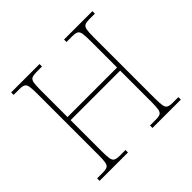

<svg xmlns="http://www.w3.org/2000/svg" viewBox="-170 -905 1096 1096"><g transform="rotate(-45 378.0 -357.0)"><path d="M50 0V-20H96Q120 -20 131.5 -26Q143 -32 146.5 -51Q150 -70 150 -108V-606Q150 -645 146.5 -663.5Q143 -682 131.5 -688Q120 -694 96 -694H50V-714H279V-694H233Q209 -694 197 -688Q185 -682 181.5 -663.5Q178 -645 178 -606V-387H578V-606Q578 -645 574.5 -663.5Q571 -682 559.5 -688Q548 -694 523 -694H477V-714H706V-694H660Q637 -694 625 -688Q613 -682 609.5 -663.5Q606 -645 606 -606V-108Q606 -70 609.5 -51Q613 -32 625 -26Q637 -20 660 -20H706V0H477V-20H523Q548 -20 559.5 -26Q571 -32 574.5 -51Q578 -70 578 -108V-362H178V-108Q178 -70 181.5 -51Q185 -32 197 -26Q209 -20 233 -20H279V0Z"/></g></svg>

Font: Noto Serif Thin
Style: Regular
Weight: 100
Designer: Monotype Design Team
Foundry: Monotype Imaging Inc.
Version: Version 2.015